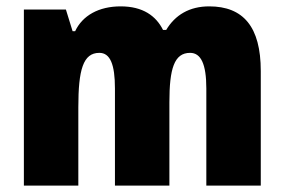

<svg xmlns="http://www.w3.org/2000/svg" viewBox="-20 -583 892 603"><path d="M637 -563C575 -563 530 -536 502 -489H492C470 -533 429 -563 359 -563C290 -563 239 -534 216 -485H208L187 -553H55V0H226V-246C226 -364 241 -417 292 -417C326 -417 341 -381 341 -305V0H512V-262C512 -367 527 -417 577 -417C611 -417 628 -382 628 -305V0H799V-360C799 -499 744 -563 637 -563Z"/></svg>

Font: Noto Sans Hebrew Condensed Black
Style: Regular
Weight: 900
Width: 3
Designer: Monotype Design Team
Foundry: Monotype Imaging Inc.
Version: Version 2.004